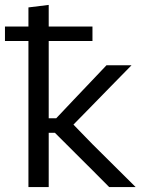

<svg xmlns="http://www.w3.org/2000/svg" viewBox="-30 -762 592 782"><path d="M414.8 0Q381.3 -34 347.3 -67.9Q313.2 -101.8 279.4 -135.5L193.8 -221H158.9V-280.2H198.9L270.8 -356.3Q304.1 -391.2 337.5 -426.4Q370.9 -461.6 403.7 -496.2H505.7Q462.6 -452.5 420.1 -408.9Q377.6 -365.3 335.4 -322.1L251.2 -236.2L248.2 -276L346.2 -175.1Q390.5 -131.2 434.7 -87.3Q478.9 -43.4 522.6 0ZM85.8 0Q85.8 -55.3 85.8 -106.4Q85.8 -157.6 85.8 -218.8V-493.7Q85.8 -556.5 85.8 -615.9Q85.8 -675.3 85.8 -731.8L168.4 -742Q168.4 -682.3 168.4 -621.1Q168.4 -559.9 168.4 -493.7V-205.9Q168.4 -150 168.4 -101.4Q168.4 -52.8 168.4 0ZM-9.8 -595V-654Q33.3 -654 72.9 -654Q112.5 -654 146.6 -654H190.2Q224.8 -654 264.3 -654Q303.9 -654 346.6 -654V-595Q303.9 -595 264.3 -595Q224.8 -595 190.2 -595H146.6Q112.5 -595 72.9 -595Q33.3 -595 -9.8 -595Z"/></svg>

Font: Commissioner Thin
Style: Regular
Weight: 100
Designer: Kostas Bartsokas
Foundry: Kostas Bartsokas
Version: Version 1.001;gftools[0.9.23]